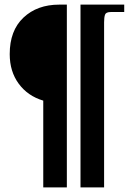

<svg xmlns="http://www.w3.org/2000/svg" viewBox="-20 -680 591 830"><path d="M167 130V-245Q100 -265 61 -318Q22 -371 22 -446Q22 -548 81.5 -604Q141 -660 236 -660H269V130ZM328 130V-660H517V-628H459Q438 -628 434 -616.5Q430 -605 430 -584V130Z"/></svg>

Font: Frank Ruhl Libre Black
Style: Regular
Weight: 900
Designer: Yanek Iontef
Foundry: Fontef
Version: Version 6.004